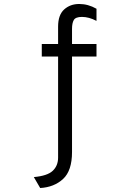

<svg xmlns="http://www.w3.org/2000/svg" viewBox="-20 -732 656 965"><path d="M150 158Q218 152 245 126.5Q272 101 272 60V-448H190V-511H272V-598Q272 -657 302.5 -684.5Q333 -712 378 -712Q423 -712 465 -688V-627Q427 -647 392 -647Q360 -647 351 -631.5Q342 -616 342 -587V-511H465V-448H342V32Q342 126 297 167.5Q252 209 182 213Z"/></svg>

Font: Overpass Mono Light
Style: Regular
Weight: 300
Monospace: yes
Designer: Delve Withrington, Dave Bailey
Foundry: Delve Fonts
Version: Version 1.000;DELV;Overpass